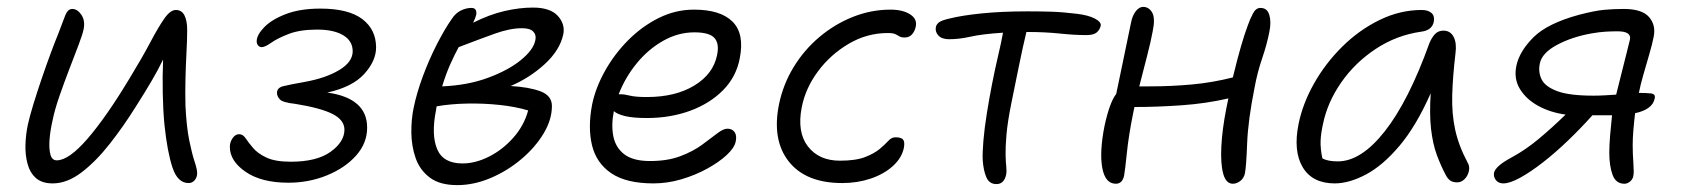

<svg xmlns="http://www.w3.org/2000/svg" viewBox="-20 -523 4885 558"><path d="M133 10Q102 10 84.5 -5.5Q67 -21 60 -47Q53 -73 54 -103Q55 -133 61 -161Q66 -184 77 -220Q88 -256 101.5 -295.5Q115 -335 128 -370Q141 -405 149 -424Q162 -459 169.5 -478Q177 -497 190 -497Q205 -497 216.5 -480Q228 -463 223 -438Q220 -423 208 -391.5Q196 -360 181 -321Q166 -282 152.5 -243Q139 -204 133 -174Q126 -144 124 -117.5Q122 -91 126.5 -74Q131 -57 145 -57Q180 -57 234.5 -120Q289 -183 357 -296Q393 -355 416.5 -399.5Q440 -444 457.5 -469Q475 -494 491 -494Q508 -494 516 -478.5Q524 -463 524 -436Q524 -409 522 -371.5Q520 -334 519 -293.5Q518 -253 519 -216Q522 -154 530 -115Q538 -76 545.5 -53.5Q553 -31 553 -20Q553 -8 546 0.5Q539 9 528 9Q496 9 481 -37Q466 -83 458 -160Q454 -201 453 -251.5Q452 -302 454 -350Q440 -321 421 -288.5Q402 -256 374 -212Q339 -156 299 -105Q259 -54 217 -22Q175 10 133 10Z M818 8Q740 8 694 -23.5Q648 -55 648 -96Q648 -110 656 -121.5Q664 -133 675 -133Q686 -133 694 -121Q702 -109 715.5 -93Q729 -77 754.5 -65Q780 -53 825 -53Q901 -53 941 -82Q981 -111 981 -146Q981 -174 947 -191.5Q913 -209 839 -221Q802 -225 793.5 -234Q785 -243 785 -253Q785 -268 803 -272.5Q821 -277 866 -285Q927 -296 966 -319.5Q1005 -343 1005 -374Q1005 -404 977.5 -420.5Q950 -437 902 -437Q852 -437 819.5 -424.5Q787 -412 768.5 -399Q750 -386 741 -386Q734 -386 730 -391Q726 -396 726 -403Q726 -421 747.5 -443.5Q769 -466 810.5 -482Q852 -498 911 -498Q993 -498 1033 -467.5Q1073 -437 1073 -385Q1073 -346 1038.5 -308Q1004 -270 931 -254Q1047 -238 1047 -152Q1047 -107 1015 -71Q983 -35 930.5 -13.5Q878 8 818 8Z M1309 15Q1258 15 1229 -7Q1200 -29 1188 -63.5Q1176 -98 1175.5 -136.5Q1175 -175 1182 -209Q1191 -253 1209 -301.5Q1227 -350 1249.5 -394Q1272 -438 1293 -468Q1304 -485 1319.5 -492.5Q1335 -500 1350 -500Q1367 -500 1364 -480Q1362 -471 1355 -457Q1403 -481 1446.5 -491Q1490 -501 1529 -501Q1579 -501 1601 -477Q1623 -453 1617 -423Q1607 -377 1563.5 -337Q1520 -297 1464 -273Q1518 -270 1551 -257.5Q1584 -245 1584 -215Q1584 -175 1559.5 -134.5Q1535 -94 1494.5 -60Q1454 -26 1405.5 -5.5Q1357 15 1309 15ZM1497 -441Q1462 -441 1417.5 -425Q1373 -409 1313 -386Q1301 -364 1288.5 -336Q1276 -308 1265 -272Q1339 -275 1398.5 -297Q1458 -319 1494.5 -349Q1531 -379 1536 -407Q1539 -422 1529.5 -431.5Q1520 -441 1497 -441ZM1247 -202Q1233 -131 1250.5 -89.5Q1268 -48 1324 -48Q1362 -48 1401.5 -68Q1441 -88 1472 -123Q1503 -158 1515 -202Q1479 -213 1432 -218Q1385 -223 1337 -222Q1289 -221 1249 -214Q1248 -208 1247 -202Z M1879 10Q1800 10 1756.5 -19.5Q1713 -49 1700.5 -101Q1688 -153 1701 -220Q1711 -268 1738 -316.5Q1765 -365 1805 -405.5Q1845 -446 1894 -470.5Q1943 -495 1997 -495Q2074 -495 2109 -460Q2144 -425 2130 -354Q2120 -300 2081.5 -261Q2043 -222 1985.5 -201Q1928 -180 1860 -180Q1820 -180 1797 -185.5Q1774 -191 1764 -200Q1756 -160 1762.5 -127Q1769 -94 1794.5 -74.5Q1820 -55 1869 -55Q1920 -55 1957 -69Q1994 -83 2020 -102Q2046 -121 2064 -135Q2082 -149 2094 -149Q2108 -149 2115 -139Q2122 -129 2118 -111Q2114 -93 2092 -72.5Q2070 -52 2035.5 -33Q2001 -14 1960.5 -2Q1920 10 1879 10ZM1784 -249Q1795 -249 1811 -245Q1827 -241 1860 -241Q1943 -241 1998 -274.5Q2053 -308 2064 -363Q2071 -396 2056.5 -412.5Q2042 -429 1998 -429Q1951 -429 1907.5 -404.5Q1864 -380 1830.5 -339Q1797 -298 1778 -249Z M2428 9Q2322 9 2272.5 -53.5Q2223 -116 2244 -220Q2256 -278 2286.5 -328Q2317 -378 2361.5 -415.5Q2406 -453 2459 -474Q2512 -495 2568 -495Q2604 -495 2625.5 -481Q2647 -467 2641 -444Q2638 -431 2630 -422.5Q2622 -414 2609 -414Q2599 -414 2593.5 -417.5Q2588 -421 2581.5 -424Q2575 -427 2560 -427Q2500 -427 2447 -396Q2394 -365 2357.5 -316Q2321 -267 2310 -211Q2296 -139 2328 -97.5Q2360 -56 2421 -56Q2467 -56 2494 -66.5Q2521 -77 2536.5 -90Q2552 -103 2561.5 -113.5Q2571 -124 2582 -124Q2599 -124 2604.5 -117.5Q2610 -111 2607 -94Q2601 -64 2575 -40.5Q2549 -17 2510.5 -4Q2472 9 2428 9Z M2876 12Q2855 12 2846.5 -8Q2838 -28 2836 -58Q2835 -78 2838 -114Q2841 -150 2848 -193.5Q2855 -237 2863 -278Q2872 -324 2881 -362Q2890 -400 2895 -428Q2834 -424 2801 -416.5Q2768 -409 2738 -409Q2717 -409 2707 -420Q2697 -431 2700 -445Q2702 -453 2709.5 -458.5Q2717 -464 2739 -469Q2774 -478 2832.5 -484Q2891 -490 2966 -490Q3003 -490 3035.5 -489Q3068 -488 3109 -483Q3143 -479 3162 -469Q3181 -459 3179 -448Q3176 -436 3167 -428.5Q3158 -421 3137 -421Q3103 -421 3060 -425.5Q3017 -430 2969 -430H2963Q2953 -389 2941.5 -332.5Q2930 -276 2919 -222Q2908 -167 2905 -131Q2902 -95 2902.5 -73Q2903 -51 2904.5 -38Q2906 -25 2904 -15Q2898 12 2876 12Z M3223 11Q3192 11 3183.5 -35Q3175 -81 3190 -157Q3205 -226 3224 -250Q3235 -303 3246.5 -358Q3258 -413 3267 -457Q3271 -478 3281 -490.5Q3291 -503 3302 -503Q3319 -503 3328.5 -486.5Q3338 -470 3330 -432Q3325 -404 3313.5 -359.5Q3302 -315 3291 -272Q3299 -272 3306.5 -272Q3314 -272 3322 -272Q3384 -272 3444 -277.5Q3504 -283 3563 -298Q3576 -352 3586.5 -388Q3597 -424 3606 -448Q3613 -468 3621.5 -484Q3630 -500 3643 -500Q3663 -500 3669 -479.5Q3675 -459 3669 -430Q3662 -394 3648 -353Q3634 -312 3626 -268Q3607 -173 3604.5 -106Q3602 -39 3598 -19Q3595 -5 3584.5 3Q3574 11 3563 11Q3543 11 3535 -18Q3527 -47 3529.5 -97Q3532 -147 3544 -208Q3547 -223 3550 -237Q3485 -222 3414 -217Q3343 -212 3277 -212Q3275 -201 3273 -193Q3260 -128 3255 -79Q3250 -30 3247 -13Q3242 11 3223 11Z M3859 10Q3794 10 3766 -37Q3738 -84 3754 -163Q3766 -222 3799 -280.5Q3832 -339 3881 -387.5Q3930 -436 3989.5 -465Q4049 -494 4112 -494Q4130 -494 4140 -485.5Q4150 -477 4147 -460Q4142 -435 4111 -431Q4039 -421 3978.5 -381Q3918 -341 3878 -283.5Q3838 -226 3825 -163Q3819 -136 3818 -114.5Q3817 -93 3823 -63Q3838 -54 3868 -54Q3936 -54 4005 -142Q4074 -230 4134 -397Q4141 -414 4150.5 -424Q4160 -434 4175 -434Q4195 -434 4204.5 -416Q4214 -398 4210 -368Q4202 -300 4200.5 -246.5Q4199 -193 4209 -146.5Q4219 -100 4245 -51Q4252 -40 4249 -26Q4246 -12 4236.5 -2.5Q4227 7 4215 7Q4202 7 4194.5 1.5Q4187 -4 4182 -14Q4167 -42 4155.5 -73.5Q4144 -105 4139 -148Q4134 -191 4138 -252Q4096 -157 4047.5 -99.5Q3999 -42 3950 -16Q3901 10 3859 10Z M4349 10Q4335 10 4327.5 0.5Q4320 -9 4322 -21Q4324 -30 4336 -41Q4348 -52 4374 -66Q4413 -87 4451.5 -119Q4490 -151 4530 -190Q4486 -196 4451 -215Q4416 -234 4397.5 -264Q4379 -294 4387 -332Q4396 -374 4436.5 -414.5Q4477 -455 4569 -480Q4615 -492 4642.5 -494.5Q4670 -497 4699 -497Q4752 -497 4772.5 -473.5Q4793 -450 4786 -416Q4782 -395 4773 -364.5Q4764 -334 4755.5 -304Q4747 -274 4743 -253Q4764 -253 4778 -251.5Q4792 -250 4789 -237Q4783 -205 4732 -194Q4729 -169 4727 -145Q4725 -121 4725 -101Q4725 -77 4727 -49Q4729 -21 4727 -13Q4726 -3 4718 4Q4710 11 4701 11Q4676 11 4666.5 -15Q4657 -41 4657 -79Q4657 -101 4659.5 -131Q4662 -161 4665 -188H4659H4608Q4574 -150 4537 -114.5Q4500 -79 4464 -51Q4428 -23 4398 -6.5Q4368 10 4349 10ZM4455 -338Q4450 -313 4460.5 -292Q4471 -271 4506 -258Q4541 -245 4611 -245Q4628 -245 4645 -246Q4662 -247 4677 -248Q4684 -276 4692 -308Q4700 -340 4707 -367.5Q4714 -395 4717 -408Q4722 -432 4681 -432Q4665 -432 4647 -431Q4629 -430 4606 -426Q4549 -416 4505 -392.5Q4461 -369 4455 -338Z"/></svg>

Font: Shantell Sans Normal
Style: Italic
Weight: 300
Italic angle: -11.31°
Designer: Stephen Nixon, Anya Danilova, Shantell Martin
Foundry: Arrow Type
Version: Version 1.008;[a672d596b]